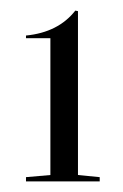

<svg xmlns="http://www.w3.org/2000/svg" viewBox="-20 -878 231 362"><path d="M75 -548V-806H29V-811Q90 -817 122 -858L127 -857V-548L168 -544V-536H29V-544Z"/></svg>

Font: Libre Caslon Display
Style: Regular
Weight: 400
Designer: Pablo Impallari, Rodrigo Fuenzalida
Foundry: Pablo Impallari, Rodrigo Fuenzalida
Version: Version 1.002